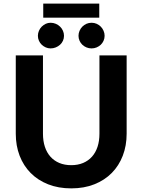

<svg xmlns="http://www.w3.org/2000/svg" viewBox="-20 -1031 786 1059"><path d="M67 0ZM373 -120Q409.5 -120 438.5 -132.2Q467.5 -144.5 487.5 -167Q507.5 -189.5 518 -221.5Q528.5 -253.5 528.5 -293.5V-725.5H678.5V-293.5Q678.5 -227.5 657.2 -172.2Q636 -117 596.5 -77Q557 -37 500.5 -14.5Q444 8 373 8Q302 8 245.2 -14.5Q188.5 -37 149 -77Q109.5 -117 88.2 -172.2Q67 -227.5 67 -293.5V-725.5H217V-293.5Q217 -253.5 227.5 -221.5Q238 -189.5 258 -167Q278 -144.5 307 -132.2Q336 -120 373 -120ZM218.5 -1011H527.5V-933.5H218.5ZM333 -833.5Q333 -819 327.2 -806.2Q321.5 -793.5 311.2 -784.2Q301 -775 287.5 -769.5Q274 -764 259 -764Q245 -764 232.5 -769.5Q220 -775 210.2 -784.2Q200.5 -793.5 194.8 -806.2Q189 -819 189 -833.5Q189 -848 194.8 -861.2Q200.5 -874.5 210.2 -884.2Q220 -894 232.5 -899.8Q245 -905.5 259 -905.5Q274 -905.5 287.5 -899.8Q301 -894 311.2 -884.2Q321.5 -874.5 327.2 -861.2Q333 -848 333 -833.5ZM557 -833.5Q557 -819 551.2 -806.2Q545.5 -793.5 535.8 -784.2Q526 -775 513 -769.5Q500 -764 485 -764Q470 -764 457 -769.5Q444 -775 434.2 -784.2Q424.5 -793.5 418.8 -806.2Q413 -819 413 -833.5Q413 -848 418.8 -861.2Q424.5 -874.5 434.2 -884.2Q444 -894 457 -899.8Q470 -905.5 485 -905.5Q500 -905.5 513 -899.8Q526 -894 535.8 -884.2Q545.5 -874.5 551.2 -861.2Q557 -848 557 -833.5Z"/></svg>

Font: Lato Heavy
Style: Regular
Weight: 800
Designer: Lukasz Dziedzic
Foundry: tyPoland Lukasz Dziedzic
Version: Version 2.007; 2014-02-27